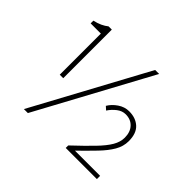

<svg xmlns="http://www.w3.org/2000/svg" viewBox="-156 -875 1090 1090"><g transform="rotate(45 389.0 -330.0)"><path d="M158 -270V-600H76V-622Q103 -628 123.5 -637.5Q144 -647 160 -660H186V-270ZM152 12 522 -672H554L184 12ZM476 0V-20Q545 -85 588.5 -130Q632 -175 652 -209.5Q672 -244 672 -278Q672 -323 647.5 -349.5Q623 -376 582 -376Q554 -376 529.5 -357Q505 -338 488 -312L468 -330Q485 -359 516.5 -380.5Q548 -402 584 -402Q637 -402 669.5 -372Q702 -342 702 -280Q702 -238 679.5 -199.5Q657 -161 617 -119.5Q577 -78 524 -26H726V0Z"/></g></svg>

Font: SourceSans3VF
Style: Regular
Weight: 200
Designer: Paul D. Hunt
Foundry: Adobe
Version: Version 3.052;hotconv 1.1.0;makeotfexe 2.6.0